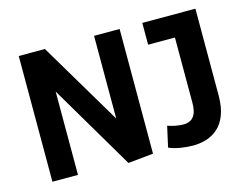

<svg xmlns="http://www.w3.org/2000/svg" viewBox="-89 -772 1196 925"><g transform="rotate(-15 509.0 -310.0)"><path d="M445.5 7.5 140.4 -509.3 195.8 -512.2V0H68.3V-627H198.8L499.9 -120.6L444 -117.7V-627H571.4V-5.2ZM769 7.3Q740.1 7.3 707.1 2Q674 -3.3 649 -14.5L672 -117.5Q692.6 -110.5 713.2 -106.7Q733.8 -103 749.9 -103Q769.5 -103 784.8 -110.9Q800.1 -118.7 809.2 -138.8Q818.2 -158.8 818.2 -194.2V-554.5L843.5 -518.3H684.5V-627H949.4V-195.5Q949.4 -135.6 933.7 -96.1Q918.1 -56.5 891.7 -33.9Q865.3 -11.2 833.5 -2Q801.7 7.3 769 7.3Z"/></g></svg>

Font: Anaheim
Style: Regular
Weight: 400
Designer: Vernon Adams
Foundry: Vernon Adams
Version: Version 2.001